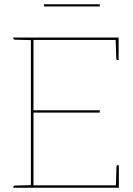

<svg xmlns="http://www.w3.org/2000/svg" viewBox="-20 -875 622 895"><path d="M124 0V-700H533V-689H136V-361H445V-350H136V-11H534V0ZM520 -5 523 -98Q523 -100 524.5 -102.5Q526 -105 528 -105H534V-11ZM519 -695 533 -689V-595H527Q525 -595 523.5 -597.5Q522 -600 522 -602ZM127 -700 126 -688 49 -690Q47 -690 44.5 -691.5Q42 -693 42 -695V-700ZM42 0V-5Q42 -7 44.5 -8.5Q47 -10 49 -10L126 -12L127 0ZM185 -845V-855H445V-845Z"/></svg>

Font: Aleo Thin
Style: Regular
Weight: 250
Designer: Alessio Laiso
Foundry: Alessio Laiso
Version: Version 2.001;gftools[0.9.29]